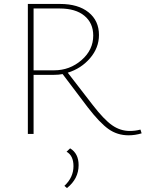

<svg xmlns="http://www.w3.org/2000/svg" viewBox="-20 -678 737 972"><path d="M691 -22 697 -3Q664 7 631 7Q574 7 529.5 -24.5Q485 -56 424 -135L297 -303Q277 -299 251 -299H150V0H121V-658H284Q376 -658 428.5 -615.5Q481 -573 481 -501Q481 -436 436 -383.5Q391 -331 323 -310L449 -147Q506 -73 547.5 -44Q589 -15 637 -15Q665 -15 691 -22ZM150 -322H254Q333 -322 392.5 -373.5Q452 -425 452 -498Q452 -561 407.5 -598Q363 -635 282 -635H150ZM335 73Q378 99 378 158Q378 227 319 274L306 263Q352 220 352 163Q352 110 317 90Z"/></svg>

Font: EauTestInfant Extralight
Style: Regular
Weight: 250
Designer: Christian Thalmann (Catharsis Fonts)
Version: Version 0.001;PS 000.001;hotconv 1.0.88;makeotf.lib2.5.64775